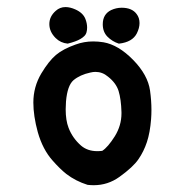

<svg xmlns="http://www.w3.org/2000/svg" viewBox="-20 -531 540 551"><path d="M75.7 -236.8Q75.7 -281.7 98.6 -320.3Q120.1 -356 140.6 -373.3Q161.1 -390.6 197.3 -403.3Q221.2 -412.1 247.6 -412.1Q261.7 -412.1 276.9 -409.7Q319.8 -402.3 362.1 -359.1Q404.3 -315.9 410.6 -271Q414.6 -242.2 414.6 -215.3Q414.6 -202.1 413.6 -189Q410.6 -150.4 401.6 -123.3Q392.6 -96.2 377.4 -74.2Q362.3 -51.8 322.8 -23.4Q289.6 0.5 249 0.5Q240.7 0.5 231.4 -0.5Q197.3 -11.2 170.4 -31.7Q151.9 -46.4 130.9 -70.3Q102.5 -102.1 88.4 -151.9Q75.7 -198.2 75.7 -236.8ZM328.6 -205.6Q328.6 -207 328.6 -209Q327.6 -246.1 320.3 -270Q313 -293 290 -311Q273.9 -324.7 253.9 -324.7Q247.1 -324.7 239.3 -322.8Q209.5 -316.4 190.9 -300.8Q173.3 -285.6 169.4 -239.7Q168.5 -228 168.5 -217.3Q168.5 -185.5 176.8 -164.1Q188 -134.8 212.4 -113.3Q231 -97.2 259.3 -97.2Q266.1 -97.2 273.4 -98.1Q289.6 -108.4 309.6 -140.1Q328.6 -170.9 328.6 -205.6ZM139.6 -421.9Q121.6 -439.9 121.6 -461.9Q121.6 -483.9 140.1 -500Q151.9 -510.7 168 -510.7Q181.2 -510.7 196.3 -503.9Q218.3 -494.1 225.1 -476.6Q230 -463.9 230 -452.1Q230 -444.8 228.3 -438.5Q226.6 -432.1 221.9 -427.5Q217.3 -422.9 210.4 -418.9Q197.8 -411.6 174.3 -405.8Q153.8 -407.7 139.6 -421.9ZM274.9 -461.4Q274.9 -490.2 298.8 -502Q313.5 -508.8 329.1 -508.8Q358.9 -508.8 372.1 -490.7Q380.4 -480 380.4 -464.8Q380.4 -450.7 372.6 -435.1Q359.9 -410.2 321.8 -405.8H320.8Q301.8 -412.1 288.3 -425.8Q274.9 -439.5 274.9 -461.4Z"/></svg>

Font: Bakudai
Style: Medium
Weight: 500
Version: Version 1.48